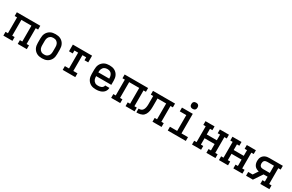

<svg xmlns="http://www.w3.org/2000/svg" viewBox="188 -2216 5624 3702"><g transform="rotate(30 3000.0 -365.5)"><path d="M39 0V-84H92V-436H39V-520H561V-436H508V-84H561V0H359V-84H412V-436H188V-84H241V0Z M900 8Q871 8 842 3Q813 -2 787 -15.5Q761 -29 740.5 -50Q720 -71 707 -97Q694 -123 689 -152Q684 -181 684 -210V-310Q684 -339 689 -368Q694 -397 707 -423Q720 -449 740.5 -470Q761 -491 787 -504.5Q813 -518 842 -523Q871 -528 900 -528Q929 -528 958 -523Q987 -518 1013 -504.5Q1039 -491 1059.5 -470Q1080 -449 1093 -423Q1106 -397 1111 -368Q1116 -339 1116 -310V-210Q1116 -181 1111 -152Q1106 -123 1093 -97Q1080 -71 1059.5 -50Q1039 -29 1013 -15.5Q987 -2 958 3Q929 8 900 8ZM900 -76Q917 -76 934 -79.5Q951 -83 965.5 -92Q980 -101 991 -114Q1002 -127 1008.5 -143Q1015 -159 1017.5 -176Q1020 -193 1020 -210V-310Q1020 -327 1017.5 -344Q1015 -361 1008.5 -377Q1002 -393 991 -406Q980 -419 965.5 -428Q951 -437 934 -440.5Q917 -444 900 -444Q883 -444 866 -440.5Q849 -437 834.5 -428Q820 -419 809 -406Q798 -393 791.5 -377Q785 -361 782.5 -344Q780 -327 780 -310V-210Q780 -193 782.5 -176Q785 -159 791.5 -143Q798 -127 809 -114Q820 -101 834.5 -92Q849 -83 866 -79.5Q883 -76 900 -76Z M1360 0V-84H1452V-436H1369V-371H1286V-520H1714V-371H1631V-436H1548V-84H1640V0Z M2100 8Q2071 8 2042 3Q2013 -2 1987 -15.5Q1961 -29 1940.5 -50Q1920 -71 1907 -97Q1894 -123 1889 -152Q1884 -181 1884 -210V-310Q1884 -339 1889 -368Q1894 -397 1907 -423Q1920 -449 1940.5 -470Q1961 -491 1987 -504.5Q2013 -518 2042 -523Q2071 -528 2100 -528Q2129 -528 2158 -523Q2187 -518 2213 -504.5Q2239 -491 2259.5 -470Q2280 -449 2293 -423Q2306 -397 2311 -368Q2316 -339 2316 -310V-218H1979V-210Q1979 -193 1981.5 -176Q1984 -159 1990.5 -143Q1997 -127 2008.5 -113.5Q2020 -100 2034.5 -91Q2049 -82 2066 -78.5Q2083 -75 2100 -75Q2120 -75 2139 -78Q2158 -81 2175.5 -89.5Q2193 -98 2205.5 -113.5Q2218 -129 2219 -149H2314Q2313 -124 2304.5 -100.5Q2296 -77 2280 -58Q2264 -39 2242.5 -26Q2221 -13 2197.5 -5.5Q2174 2 2149.5 5Q2125 8 2100 8ZM1979 -302H2221V-310Q2221 -327 2218.5 -344Q2216 -361 2209.5 -377Q2203 -393 2192 -406.5Q2181 -420 2166 -429Q2151 -438 2134 -441.5Q2117 -445 2100 -445Q2083 -445 2066 -441.5Q2049 -438 2034 -429Q2019 -420 2008 -406.5Q1997 -393 1990.5 -377Q1984 -361 1981.5 -344Q1979 -327 1979 -310Z M2439 0V-84H2492V-436H2439V-520H2961V-436H2908V-84H2961V0H2759V-84H2812V-436H2588V-84H2641V0Z M3359 0V-84H3412V-436H3219V-281Q3219 -260 3218.5 -239Q3218 -218 3216.5 -197.5Q3215 -177 3211 -156.5Q3207 -136 3200 -116Q3193 -96 3182.5 -78Q3172 -60 3157 -45.5Q3142 -31 3122.5 -22Q3103 -13 3083 -8Q3063 -3 3042 -1.5Q3021 0 3000 0V-84Q3017 -84 3033.5 -86.5Q3050 -89 3064.5 -97Q3079 -105 3089.5 -118.5Q3100 -132 3106.5 -147.5Q3113 -163 3116 -179.5Q3119 -196 3121 -212.5Q3123 -229 3123 -245.5Q3123 -262 3123 -279V-436H3070V-520H3561V-436H3508V-84H3561V0Z M3699 0V-84H3860V-436H3715V-520H3956V-84H4101V0ZM3906 -601Q3892 -601 3878.5 -605Q3865 -609 3855 -619Q3845 -629 3841 -642.5Q3837 -656 3837 -670Q3837 -684 3841 -697.5Q3845 -711 3855 -721Q3865 -731 3878.5 -735Q3892 -739 3906 -739Q3920 -739 3933.5 -735Q3947 -731 3957 -721Q3967 -711 3971 -697.5Q3975 -684 3975 -670Q3975 -656 3971 -642.5Q3967 -629 3957 -619Q3947 -609 3933.5 -605Q3920 -601 3906 -601Z M4239 0V-84H4292V-436H4239V-520H4441V-436H4388V-310H4612V-436H4559V-520H4761V-436H4708V-84H4761V0H4559V-84H4612V-226H4388V-84H4441V0Z M4839 0V-84H4892V-436H4839V-520H5041V-436H4988V-310H5212V-436H5159V-520H5361V-436H5308V-84H5361V0H5159V-84H5212V-226H4988V-84H5041V0Z M5442 0V-84H5540L5613 -194Q5585 -199 5559.5 -212.5Q5534 -226 5516.5 -248.5Q5499 -271 5491.5 -299Q5484 -327 5484 -355Q5484 -378 5488.5 -400.5Q5493 -423 5504 -443Q5515 -463 5532 -478.5Q5549 -494 5570 -503.5Q5591 -513 5613.5 -516.5Q5636 -520 5659 -520H5961V-436H5908V-84H5961V0H5759V-84H5812V-191H5722L5594 0ZM5659 -275H5812V-436H5659Q5643 -436 5627 -431Q5611 -426 5600 -414.5Q5589 -403 5584.5 -387Q5580 -371 5580 -355Q5580 -339 5584.5 -323.5Q5589 -308 5600 -296.5Q5611 -285 5627 -280Q5643 -275 5659 -275Z"/></g></svg>

Font: Iosevka HT Medium Extended
Style: Regular
Weight: 500
Width: 7
Monospace: yes
Designer: Belleve Invis
Foundry: Belleve Invis
Version: Version 32.3.0; ttfautohint (v1.8.4)